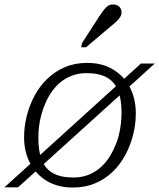

<svg xmlns="http://www.w3.org/2000/svg" viewBox="-55 -829 714 861"><path d="M274 -33Q309 -33 337.5 -43.5Q366 -54 388.5 -72Q411 -90 428.5 -114.5Q446 -139 458 -167Q470 -192 477 -219Q484 -246 487 -273Q490 -300 490 -325Q490 -385 474 -424Q458 -463 423.5 -482Q389 -501 333 -501Q298 -501 269.5 -490.5Q241 -480 218.5 -462Q196 -444 178.5 -419.5Q161 -395 149 -367Q138 -342 130.5 -315Q123 -288 120 -261.5Q117 -235 117 -209Q117 -149 133 -110Q149 -71 183.5 -52Q218 -33 274 -33ZM-35 11 577 -544H639L26 11ZM53 -213Q53 -261 65 -309Q77 -357 100 -400Q123 -443 157.5 -476Q192 -509 236.5 -528Q281 -547 336 -547Q403 -547 452 -517.5Q501 -488 527.5 -437Q554 -386 554 -321Q554 -272 542 -224.5Q530 -177 507 -134Q484 -91 449.5 -58Q415 -25 370.5 -6.5Q326 12 271 12Q205 12 156 -17Q107 -46 80 -97Q53 -148 53 -213ZM391 -757Q402 -773 410.5 -784.5Q419 -796 429 -802.5Q439 -809 452 -809Q469 -809 479.5 -799Q490 -789 490 -774Q490 -762 483.5 -752Q477 -742 467 -732.5Q457 -723 443 -712L331 -617H309L313 -636Z"/></svg>

Font: Roboto Serif 20pt ExtraLight
Style: Italic
Weight: 250
Italic angle: -10°
Version: Version 1.007